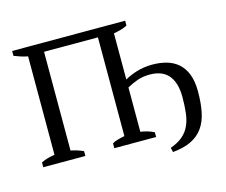

<svg xmlns="http://www.w3.org/2000/svg" viewBox="-106 -808 1244 1057"><g transform="rotate(-15 516.0 -279.5)"><path d="M283.7 0H43.9V-27.3Q58.1 -34.7 76.9 -40.5Q95.7 -46.4 121.1 -50.3V-611.3Q102.1 -614.7 82.8 -620.8Q63.5 -627 43.9 -634.8V-662.6H688V-634.8Q669.9 -625.5 650.1 -620.1Q630.4 -614.7 610.4 -611.3V-348.1Q623 -355.5 639.4 -362.8Q655.8 -370.1 675.5 -376.5Q695.3 -382.8 718.8 -386.7Q742.2 -390.6 769 -390.6Q814 -390.6 851.8 -379.6Q889.6 -368.7 917 -344Q944.3 -319.3 959.5 -279.8Q974.6 -240.2 974.6 -183.6Q974.6 -116.2 964.1 -65.2Q953.6 -14.2 928.2 21.5Q902.8 57.1 860.6 77.6Q818.4 98.1 755.4 104L749.5 78.6Q792.5 63 818.8 40.8Q845.2 18.6 859.6 -12.2Q874 -43 878.9 -83.3Q883.8 -123.5 883.8 -175.3Q883.8 -220.2 873.3 -252Q862.8 -283.7 844.2 -303.5Q825.7 -323.2 799.3 -332.3Q772.9 -341.3 741.7 -341.3Q701.7 -341.3 669.7 -329.8Q637.7 -318.4 610.4 -302.7V-50.3Q628.9 -47.9 648.4 -42.2Q668 -36.6 687 -27.3V0H448.7V-27.3Q458.5 -34.2 475.8 -39.6Q493.2 -44.9 519.5 -50.3V-612.8H212.4V-50.3Q231 -46.4 248.5 -41Q266.1 -35.6 283.7 -27.3Z"/></g></svg>

Font: PT Astra Serif
Style: Regular
Weight: 400
Designer: A.Korolkova, I. Chaeva
Foundry: ParaType Ltd
Version: Version 1.002